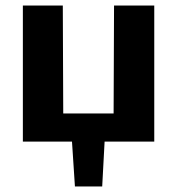

<svg xmlns="http://www.w3.org/2000/svg" viewBox="-20 -514 643 697"><path d="M208 -494 210 0H63V-494ZM404 -102 403 0H203L201 -102ZM540 -494V0H392L394 -494ZM360 -5 351 163H252L241 -5Z"/></svg>

Font: Exo 2
Style: Bold
Weight: 700
Designer: Natanael Gama
Foundry: Natanael Gama
Version: Version 2.010